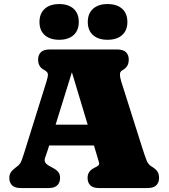

<svg xmlns="http://www.w3.org/2000/svg" viewBox="-20 -950 853 970"><path d="M190.5 -320H502.5V-215H190.5ZM283.5 -51Q283.5 -27.5 269.5 -13.8Q255.5 0 226 0H84.5Q55 0 41 -13.8Q27 -27.5 27 -51Q27 -66.5 33.8 -77.8Q40.5 -89 56 -101L67 -109.5Q76.5 -116.5 82.8 -126.2Q89 -136 100 -171L214.5 -537Q223 -563.5 222 -575.5Q221 -587.5 202 -597Q187 -605 179.8 -618Q172.5 -631 172.5 -649Q172.5 -672.5 186.5 -686.2Q200.5 -700 230 -700H573Q602.5 -700 616.5 -686.2Q630.5 -672.5 630.5 -649Q630.5 -629.5 622.2 -616.5Q614 -603.5 597.5 -594.5Q586.5 -588.5 586 -575.2Q585.5 -562 592 -540L697.5 -207Q712 -161.5 720.5 -140Q729 -118.5 745.5 -109Q767.5 -96 775.5 -83.2Q783.5 -70.5 783.5 -51Q783.5 -27.5 769.5 -13.8Q755.5 0 726 0H480Q450 0 436.2 -13.8Q422.5 -27.5 422.5 -51Q422.5 -69 430.8 -81Q439 -93 455.5 -101.5L471.5 -110Q483.5 -116.5 480.2 -129.2Q477 -142 468.5 -169L336 -609L350 -607L221.5 -193Q214 -169 208.5 -154.8Q203 -140.5 207.8 -130.5Q212.5 -120.5 234.5 -108.5L250.5 -100Q265.5 -92 274.5 -80.8Q283.5 -69.5 283.5 -51ZM279 -749Q233 -749 206.2 -772.5Q179.5 -796 179.5 -839Q179.5 -882 206.2 -905.8Q233 -929.5 279 -929.5Q325.5 -929.5 351.8 -905.8Q378 -882 378 -839Q378 -796.5 351.8 -772.8Q325.5 -749 279 -749ZM523 -749Q477 -749 450.2 -772.5Q423.5 -796 423.5 -839Q423.5 -882 450.2 -905.8Q477 -929.5 523 -929.5Q570.5 -929.5 597 -905.8Q623.5 -882 623.5 -839Q623.5 -796.5 597 -772.8Q570.5 -749 523 -749Z"/></svg>

Font: Fraunces SuperSoft
Style: Regular
Weight: 900
Version: Version 1.000;[b76b70a41]